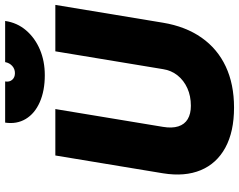

<svg xmlns="http://www.w3.org/2000/svg" viewBox="-114 -826 952 765"><g transform="rotate(-90 362.5 -444.0)"><path d="M316 12Q220 12 156.5 -22.5Q93 -57 66.5 -120.5Q40 -184 54 -271L125 -700H310L239 -271Q233 -235 241 -210Q249 -185 270 -172.5Q291 -160 323 -160Q362 -160 393 -174Q424 -188 444 -213Q464 -238 469 -271L540 -700H725L654 -271Q639 -181 594.5 -117.5Q550 -54 479.5 -21Q409 12 316 12ZM445 -742Q383 -742 337.5 -762Q292 -782 270.5 -818Q249 -854 256 -900H420Q417 -883 426.5 -872Q436 -861 453 -861Q470 -861 482 -872Q494 -883 497 -900H661Q654 -852 623.5 -816.5Q593 -781 547 -761.5Q501 -742 445 -742Z"/></g></svg>

Font: Figtree Black
Style: Italic
Weight: 900
Italic angle: -9.5°
Foundry: Erik Kennedy
Version: Version 2.001;gftools[0.9.30]